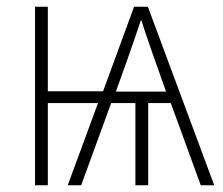

<svg xmlns="http://www.w3.org/2000/svg" viewBox="-20 -550 662 570"><path d="M419 -530 616 0H576L487 -244H420V0H382V-244H310L221 0H181L271 -244H122V0H84V-530H122V-279H286L378 -530ZM400 -489H398Q390 -466 382 -442Q374 -418 363 -387L324 -278H473L434 -388Q423 -420 415 -443Q407 -466 400 -489Z"/></svg>

Font: Noto Sans Disp ExtLt
Style: Regular
Weight: 200
Designer: Monotype Design Team
Foundry: Monotype Imaging Inc.
Version: Version 2.000;GOOG;noto-source:20170915:90ef993387c0